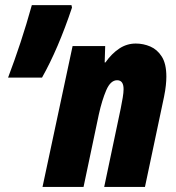

<svg xmlns="http://www.w3.org/2000/svg" viewBox="-20 -734 691 754"><path d="M147 0 265.1 -553.2H393.1L391.1 -488.8H394Q418.5 -523.4 448.2 -543.2Q478 -563 513.2 -563Q543 -563 570.3 -551.3Q597.7 -539.6 615.5 -511.5Q633.3 -483.4 633.3 -433.1Q633.3 -418 631.3 -398.7Q629.4 -379.4 624 -353L549.3 0H389.2L454.1 -308.1Q458.5 -329.6 461.9 -350.1Q465.3 -370.6 465.3 -383.8Q465.3 -418.9 439.9 -418.9Q414.1 -418.9 397.2 -379.6Q380.4 -340.3 368.2 -285.2L308.1 0ZM11.7 -429.2Q37.6 -497.6 60.8 -567.9Q84 -638.2 105 -713.9H260.7L262.7 -704.1Q208.5 -542 145 -429.2Z"/></svg>

Font: Open Sans Condensed ExtraBold
Style: Italic
Weight: 800
Width: 3
Italic angle: -12°
Designer: Monotype Design Team
Foundry: Monotype Imaging Inc.
Version: Version 3.003; ttfautohint (v1.8.4)